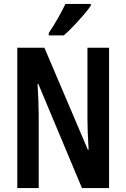

<svg xmlns="http://www.w3.org/2000/svg" viewBox="-20 -957 642 977"><path d="M535 0H397L175 -530H171Q174 -481 175.5 -441.5Q177 -402 177 -372V0H68V-714H206L427 -195H431Q428 -243 426.5 -281.5Q425 -320 425 -350V-714H535ZM442 -928Q429 -908 405 -880.5Q381 -853 354.5 -825Q328 -797 305 -777H228V-789Q255 -829 276 -866.5Q297 -904 313 -937H442Z"/></svg>

Font: Noto Sans Khmer UI ExtraCondensed SemiBold
Style: Regular
Weight: 600
Width: 2
Designer: Danh Hong and the Monotype Design Team
Foundry: Monotype Imaging Inc.
Version: Version 2.002; ttfautohint (v1.8.4.7-5d5b)